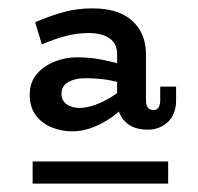

<svg xmlns="http://www.w3.org/2000/svg" viewBox="-20 -718 473 459"><path d="M333 -408Q298 -408 279 -427.5Q260 -447 260 -478V-590Q260 -614 241.5 -626.5Q223 -639 192 -639Q164 -639 137.5 -632Q111 -625 80 -612L64 -665Q102 -681 133.5 -689.5Q165 -698 201 -698Q264 -698 296.5 -668Q329 -638 329 -588V-478Q329 -468 333 -461.5Q337 -455 347 -455Q356 -455 359.5 -462Q363 -469 363 -478V-511H401V-478Q401 -445 381.5 -426.5Q362 -408 333 -408ZM152 -404Q127 -404 103.5 -413.5Q80 -423 65.5 -442.5Q51 -462 51 -491Q51 -521 67.5 -540.5Q84 -560 110 -570.5Q136 -581 164 -581Q195 -581 222.5 -575.5Q250 -570 276 -563V-518Q259 -523 243 -526Q227 -529 212 -530Q197 -531 182 -531Q160 -531 143.5 -522Q127 -513 127 -493Q127 -478 139 -469Q151 -460 170 -460Q193 -460 220.5 -472.5Q248 -485 276 -507L275 -461Q248 -435 216 -419.5Q184 -404 152 -404ZM58 -332H382V-279H58Z"/></svg>

Font: BioRhyme SemiBold
Style: Regular
Weight: 600
Designer: Aoife Mooney
Foundry: Aoife Mooney Type
Version: Version 1.600;gftools[0.9.33]